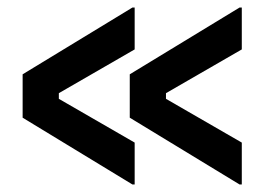

<svg xmlns="http://www.w3.org/2000/svg" viewBox="-20 -502 718 509"><path d="M615 -13 324 -190V-305L615 -482H621V-371L420 -255V-240L621 -124V-13ZM40 -305 331 -482H337V-371L136 -255V-240L337 -124V-13H331L40 -190Z"/></svg>

Font: Space Grotesk Frontify Medium
Style: Regular
Weight: 500
Designer: Florian Karsten
Version: Version 2.000